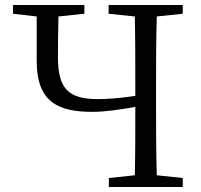

<svg xmlns="http://www.w3.org/2000/svg" viewBox="-20 -749 804 769"><path d="M712 -694V-729H415V-694L520 -683C522 -587 522 -489 522 -392V-365C461 -356 412 -352 372 -352C257 -352 212 -391 212 -520C212 -573 213 -629 214 -683L318 -694V-729H32V-694L127 -683V-504C127 -338 216 -301 350 -301C400 -301 462 -310 522 -321C522 -226 522 -135 520 -47L416 -36V0H712V-36L608 -47C605 -143 605 -241 605 -337V-392C605 -491 605 -588 608 -683Z"/></svg>

Font: Noto Serif CJK JP
Style: Regular
Weight: 400
Designer: Ryoko NISHIZUKA 西塚涼子 (kana & ideographs); Frank Grießhammer (Latin, Greek & Cyrillic); Wenlong ZHANG 张文龙 (bopomofo); San
Foundry: Adobe Systems Incorporated
Version: Version 1.000;PS 1;hotconv 16.6.53;makeotf.lib2.5.65590